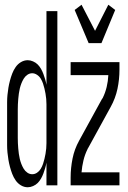

<svg xmlns="http://www.w3.org/2000/svg" viewBox="-20 -782 540 810"><path d="M97 8Q82 8 68.5 0Q55 -8 46 -21Q37 -34 31.5 -48.5Q26 -63 22 -78Q18 -93 15.5 -108Q13 -123 11.5 -138.5Q10 -154 10 -169.5Q10 -185 10 -200V-320Q10 -335 10 -350.5Q10 -366 11.5 -381.5Q13 -397 15.5 -412Q18 -427 22 -442Q26 -457 31.5 -471.5Q37 -486 46 -499Q55 -512 68.5 -520Q82 -528 97 -528Q108 -528 119.5 -523Q131 -518 139 -510Q147 -502 153 -491.5Q159 -481 163 -470Q167 -459 170.5 -447.5Q174 -436 176 -424V-735H222V0H176V-96Q174 -84 170.5 -72.5Q167 -61 163 -50Q159 -39 153 -28.5Q147 -18 139 -10Q131 -2 119.5 3Q108 8 97 8ZM116 -47Q127 -47 136.5 -53.5Q146 -60 152 -70Q158 -80 161.5 -90.5Q165 -101 167.5 -111.5Q170 -122 172 -133Q174 -144 175 -155.5Q176 -167 176 -178Q176 -189 176 -200V-320Q176 -331 176 -342Q176 -353 175 -364.5Q174 -376 172 -387Q170 -398 167.5 -408.5Q165 -419 161.5 -429.5Q158 -440 152 -450Q146 -460 136 -466.5Q126 -473 116 -473Q105 -473 95.5 -466.5Q86 -460 80 -450Q74 -440 70 -429.5Q66 -419 63.5 -408.5Q61 -398 59.5 -387Q58 -376 57 -364.5Q56 -353 55.5 -342Q55 -331 55 -320V-200Q55 -189 55.5 -178Q56 -167 57 -155.5Q58 -144 59.5 -133Q61 -122 63.5 -111.5Q66 -101 70 -90.5Q74 -80 80 -70Q86 -60 95.5 -53.5Q105 -47 116 -47ZM354 -600 295 -740 324 -762 381 -652 437 -762 466 -740 408 -600ZM278 0V-33Q278 -73 286 -113Q294 -153 314 -189L410 -364Q411 -365 411.5 -366Q412 -367 413 -368Q424 -390 430 -415Q436 -440 437 -465H278V-520H484V-488Q484 -447 475.5 -407Q467 -367 447 -331L351 -156Q350 -155 349.5 -154Q349 -153 349 -152Q338 -130 332 -105Q326 -80 324 -55H484V0Z"/></svg>

Font: Iosevka Term Curly Light
Style: Regular
Weight: 300
Designer: Belleve Invis
Foundry: Belleve Invis
Version: Version 32.3.0